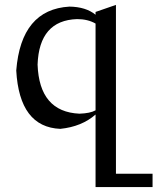

<svg xmlns="http://www.w3.org/2000/svg" viewBox="-20 -509 634 773"><path d="M299.8 -51.3Q343.3 -52.7 364.7 -64.9V-414.1Q333.5 -432.1 290.5 -432.1Q137.7 -427.2 131.3 -249Q138.2 -58.6 299.8 -51.3ZM594.2 244.1H364.7V-47.9Q309.1 1 222.7 9.8Q58.1 2.9 45.4 -225.1Q64.9 -471.2 259.8 -482.4Q325.7 -481.4 364.7 -449.7V-460.9L446.8 -489.3V190.4H594.2Z"/></svg>

Font: Kelvinch
Style: Regular
Weight: 400
Designer: Paul James MIller
Foundry: High-Logic / Made with FontCreator
Version: Version 3.30 September 23, 2016